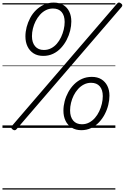

<svg xmlns="http://www.w3.org/2000/svg" viewBox="-20 -1036 1011 1556"><path d="M331 -583Q284 -583 252 -603.5Q220 -624 203 -659.5Q186 -695 186 -741Q186 -779 196 -817Q206 -855 225 -891Q244 -927 272.5 -954.5Q301 -982 336.5 -998.5Q372 -1015 415 -1015Q461 -1015 493 -995.5Q525 -976 541.5 -941.5Q558 -907 558 -862Q558 -826 548.5 -787.5Q539 -749 520 -712.5Q501 -676 473.5 -646.5Q446 -617 410 -600Q374 -583 331 -583ZM335 -631Q367 -631 393.5 -644.5Q420 -658 440.5 -681.5Q461 -705 475 -735Q489 -765 496.5 -796.5Q504 -828 504 -858Q504 -910 479.5 -938.5Q455 -967 409 -967Q378 -967 351.5 -953.5Q325 -940 304 -916.5Q283 -893 268.5 -864Q254 -835 246.5 -804Q239 -773 239 -743Q239 -691 264.5 -661Q290 -631 335 -631ZM114 11Q107 19 99.5 19.5Q92 20 82 13Q72 5 71.5 -1.5Q71 -8 78 -17L929 -1007Q936 -1015 943.5 -1015.5Q951 -1016 961 -1008Q970 -1002 971 -994.5Q972 -987 965 -979ZM639 19Q594 19 561 -1.5Q528 -22 511 -57.5Q494 -93 494 -139Q494 -177 504 -215.5Q514 -254 533.5 -289.5Q553 -325 581 -353Q609 -381 645 -397Q681 -413 724 -413Q770 -413 801.5 -393.5Q833 -374 850 -340Q867 -306 867 -261Q867 -225 857.5 -186Q848 -147 829 -110.5Q810 -74 782.5 -45Q755 -16 719 1.5Q683 19 639 19ZM644 -29Q676 -29 702.5 -43Q729 -57 749.5 -80.5Q770 -104 784 -133.5Q798 -163 805.5 -195Q813 -227 813 -257Q813 -308 788.5 -336.5Q764 -365 718 -365Q687 -365 660.5 -351.5Q634 -338 613 -315Q592 -292 577.5 -263Q563 -234 555.5 -202.5Q548 -171 548 -141Q548 -89 573 -59Q598 -29 644 -29ZM0 490H915V500H0ZM0 -20H915V0H0ZM0 -505H915V-500H0ZM0 -1010H915V-1000H0Z"/></svg>

Font: Playwrite AU QLD Guides
Style: Regular
Weight: 400
Designer: Veronika Burian, José Scaglione
Foundry: TypeTogether
Version: Version 1.003